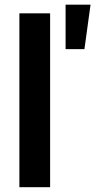

<svg xmlns="http://www.w3.org/2000/svg" viewBox="-20 -783 399 803"><path d="M333.1 -577.4 358.7 -763.5H254.3V-577.4ZM61.1 -727.3V0H189.6V-727.3Z"/></svg>

Font: Riot Sans 2.0
Style: Bold
Weight: 600
Designer: Rasmus Andersson
Foundry: rsms
Version: Version 3.006;hotconv 1.0.109;makeotfexe 2.5.65596